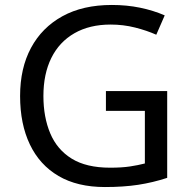

<svg xmlns="http://www.w3.org/2000/svg" viewBox="-20 -744 768 774"><path d="M407 -377H654V-27Q596 -8 537 1Q478 10 403 10Q292 10 216 -34.5Q140 -79 100.5 -161.5Q61 -244 61 -357Q61 -469 105 -551Q149 -633 231.5 -678.5Q314 -724 431 -724Q491 -724 544.5 -713Q598 -702 644 -682L610 -604Q572 -621 524.5 -633Q477 -645 426 -645Q341 -645 280 -610Q219 -575 187 -510.5Q155 -446 155 -357Q155 -272 182.5 -206.5Q210 -141 269 -104.5Q328 -68 424 -68Q471 -68 504 -73Q537 -78 564 -85V-297H407Z"/></svg>

Font: hexltelugu05
Style: Book
Weight: 400
Designer: Jelle Bosma - Monotype Design Team
Foundry: Monotype Imaging Inc.
Version: Version 2.003